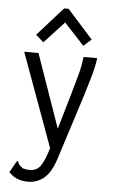

<svg xmlns="http://www.w3.org/2000/svg" viewBox="-58 -725 566 938"><g transform="rotate(5 225.0 -255.5)"><path d="M115 174Q57 174 21 135L49 86L54 77L60 81Q62 89 66.5 95Q71 101 85 111Q101 116 119 116Q155 116 174 86.5Q193 57 209 1L42 -457H112L238 -97L290 -275Q303 -321 315.5 -366Q328 -411 333 -457H400Q394 -411 380 -364Q366 -317 352 -270L249 52Q227 119 193 146.5Q159 174 115 174ZM131 -511 93 -545 218 -685H240L365 -545L327 -511L229 -617Z"/></g></svg>

Font: Inconsolata SemiCondensed
Style: Regular
Weight: 400
Width: 4
Monospace: yes
Designer: Raph Levien, Cyreal, Brenton Simpson
Foundry: Raph Levien, Cyreal, Google
Version: Version 3.001; ttfautohint (v1.8.2.53-6de2)